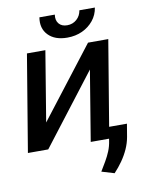

<svg xmlns="http://www.w3.org/2000/svg" viewBox="-99 -801 822 1067"><g transform="rotate(-10 312.0 -268.0)"><path d="M134.3 -149.4 440.4 -545.9H554.7L463.9 0H359.4L424.8 -397L119.6 0H4.9L95.7 -545.9H199.7ZM332.5 -593.3Q262.7 -593.3 225.6 -631.6Q188.5 -669.9 198.7 -731.4H285.6Q280.8 -700.2 296.6 -680.7Q312.5 -661.1 343.8 -661.1Q375 -661.1 397.2 -680.7Q419.4 -700.2 424.3 -731.4H511.7Q505.4 -690.4 480.2 -659.4Q455.1 -628.4 417.2 -610.8Q379.4 -593.3 332.5 -593.3ZM575.2 -64.9 563 7.8Q557.1 41.5 542.5 74.2Q527.8 106.9 506.6 137.2Q485.4 167.5 460 194.3L388.7 172.9Q405.3 146 419.9 120.6Q434.6 95.2 445.6 68.6Q456.5 42 460.9 12.2L473.6 -64.9Z"/></g></svg>

Font: Inter Tight Medium
Style: Italic
Weight: 500
Italic angle: -9.39999°
Designer: Rasmus Andersson
Foundry: rsms
Version: Version 3.004